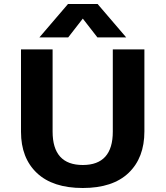

<svg xmlns="http://www.w3.org/2000/svg" viewBox="-20 -927 828 960"><path d="M85 0ZM85 -268V-680H243V-269Q243 -102 394 -102Q544 -102 544 -269V-680H702V-270Q702 -138 623 -62.5Q544 13 394 13Q244 13 164.5 -62Q85 -137 85 -268ZM467 -740 394 -834 321 -740H177L320 -907H468L611 -740Z"/></svg>

Font: Martel Sans ExtraBold
Style: Regular
Weight: 800
Designer: Dan Reynolds and Mathieu Réguer
Foundry: Dan Reynolds and Mathieu Réguer
Version: Version 1.002; ttfautohint (v1.1) -l 5 -r 5 -G 72 -x 0 -D la